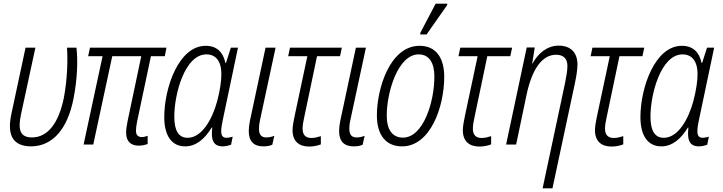

<svg xmlns="http://www.w3.org/2000/svg" viewBox="-20 -792 3964 1052"><path d="M149 10C267 10 350 -83 383 -253C404 -359 407 -462 399 -531H347C352 -461 349 -359 330 -257C302 -118 242 -39 155 -39C93 -39 76 -77 95 -165L174 -531H120L42 -166C16 -44 57 9 149 10Z M740 6C758 6 776 2 789 -3V-48C782 -45 769 -41 757 -41C736 -41 725 -53 725 -75C725 -89 727 -105 731 -125L807 -484H883L892 -531H473L463 -484H542L438 0H491L595 -484H754L679 -128C674 -104 671 -82 671 -65C671 -17 697 6 740 6Z M994 10C1055 10 1102 -31 1140 -93H1143C1136 -32 1144 10 1201 10C1215 10 1232 6 1246 1L1255 -43C1241 -39 1230 -37 1221 -37C1199 -37 1192 -51 1192 -74C1192 -93 1197 -118 1203 -146L1284 -531H1245L1218 -447H1215C1203 -505 1169 -541 1107 -541C959 -541 880 -311 880 -150C880 -47 922 10 994 10ZM1008 -37C960 -37 935 -74 935 -153C935 -276 992 -494 1111 -494C1162 -494 1193 -457 1193 -386C1193 -350 1186 -298 1170 -238C1143 -138 1086 -37 1008 -37Z M1423 10C1443 10 1459 7 1472 1L1483 -48C1469 -42 1454 -39 1439 -39C1412 -39 1399 -54 1399 -86C1399 -98 1400 -113 1404 -131L1490 -531H1435L1349 -128C1345 -107 1343 -89 1343 -74C1343 -16 1372 10 1423 10Z M1674 11C1698 11 1721 6 1738 -1V-46C1722 -41 1705 -36 1686 -36C1654 -36 1638 -54 1638 -86C1638 -105 1641 -124 1647 -150L1717 -484H1843L1853 -531H1569L1559 -484H1664L1594 -155C1587 -123 1583 -97 1583 -78C1583 -18 1618 11 1674 11Z M1918 10C1938 10 1954 7 1967 1L1978 -48C1964 -42 1949 -39 1934 -39C1907 -39 1894 -54 1894 -86C1894 -98 1895 -113 1899 -131L1985 -531H1930L1844 -128C1840 -107 1838 -89 1838 -74C1838 -16 1867 10 1918 10Z M2282 -603H2317L2430 -764L2431 -772H2367L2284 -614ZM2183 10C2338 10 2414 -206 2414 -371C2414 -480 2365 -541 2279 -541C2116 -541 2045 -306 2045 -160C2045 -50 2096 10 2183 10ZM2188 -38C2130 -38 2099 -81 2099 -159C2099 -286 2160 -494 2274 -494C2332 -494 2360 -447 2360 -373C2360 -230 2298 -38 2188 -38Z M2607 11C2631 11 2654 6 2671 -1V-46C2655 -41 2638 -36 2619 -36C2587 -36 2571 -54 2571 -86C2571 -105 2574 -124 2580 -150L2650 -484H2776L2786 -531H2502L2492 -484H2597L2527 -155C2520 -123 2516 -97 2516 -78C2516 -18 2551 11 2607 11Z M3076 -337 2953 240H3007L3130 -336C3137 -369 3144 -410 3144 -438C3144 -507 3104 -542 3041 -542C2977 -542 2927 -498 2898 -444H2896L2910 -532H2866L2753 0H2808L2866 -277C2896 -415 2951 -492 3027 -492C3066 -492 3089 -472 3089 -430C3089 -403 3082 -370 3076 -337Z M3331 11C3355 11 3378 6 3395 -1V-46C3379 -41 3362 -36 3343 -36C3311 -36 3295 -54 3295 -86C3295 -105 3298 -124 3304 -150L3374 -484H3500L3510 -531H3226L3216 -484H3321L3251 -155C3244 -123 3240 -97 3240 -78C3240 -18 3275 11 3331 11Z M3603 10C3664 10 3711 -31 3749 -93H3752C3745 -32 3753 10 3810 10C3824 10 3841 6 3855 1L3864 -43C3850 -39 3839 -37 3830 -37C3808 -37 3801 -51 3801 -74C3801 -93 3806 -118 3812 -146L3893 -531H3854L3827 -447H3824C3812 -505 3778 -541 3716 -541C3568 -541 3489 -311 3489 -150C3489 -47 3531 10 3603 10ZM3617 -37C3569 -37 3544 -74 3544 -153C3544 -276 3601 -494 3720 -494C3771 -494 3802 -457 3802 -386C3802 -350 3795 -298 3779 -238C3752 -138 3695 -37 3617 -37Z"/></svg>

Font: Noto Sans Condensed Light
Style: Italic
Weight: 300
Width: 3
Italic angle: -12°
Designer: Monotype Design Team
Foundry: Monotype Imaging Inc.
Version: Version 2.013